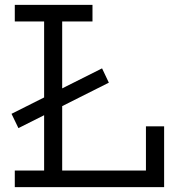

<svg xmlns="http://www.w3.org/2000/svg" viewBox="-20 -772 720 792"><path d="M56 -243.5 27.5 -302.5 401 -490 429 -431ZM41 -683.5V-752H361.5V-683.5H236.5V-68.5H611.5V0H41V-68.5H162V-683.5ZM657 -251V0H582V-251Z"/></svg>

Font: Hepta Slab
Style: Regular
Weight: 400
Designer: Michael LaGattuta
Foundry: Michael LaGattuta
Version: Version 1.100